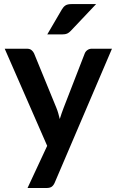

<svg xmlns="http://www.w3.org/2000/svg" viewBox="-20 -751 568 938"><path d="M527 -513 247.5 141Q242 154 233.2 160.8Q224.5 167.5 206.5 167.5H114.5L210.5 -38.5L3 -513H111.5Q126 -513 134.2 -506Q142.5 -499 146.5 -490L255.5 -224Q261 -210.5 264.8 -197Q268.5 -183.5 272 -169.5Q276.5 -183.5 281 -197.2Q285.5 -211 291 -224.5L394 -490Q398 -500 407.2 -506.5Q416.5 -513 428 -513ZM449.5 -731 326 -600.5Q316.5 -590.5 307.8 -586.8Q299 -583 285 -583H211L282 -704.5Q289.5 -717.5 299.5 -724.2Q309.5 -731 329.5 -731Z"/></svg>

Font: LatoLatin
Style: Bold
Weight: 700
Designer: Lukasz Dziedzic with Adam Twardoch and Botio Nikoltchev
Foundry: tyPoland Lukasz Dziedzic
Version: Version 2.015; 2015-08-06; http://www.latofonts.com/